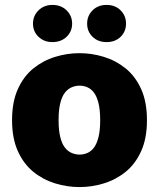

<svg xmlns="http://www.w3.org/2000/svg" viewBox="-20 -748 645 780"><path d="M303 12Q253 12 204 -3Q155 -18 115.5 -50Q76 -82 52.5 -134Q29 -186 29 -260Q29 -334 52.5 -386Q76 -438 115.5 -470Q155 -502 204 -517Q253 -532 303 -532Q353 -532 402 -517Q451 -502 490.5 -470Q530 -438 553.5 -386Q577 -334 577 -260Q577 -186 553.5 -134Q530 -82 490.5 -50Q451 -18 402 -3Q353 12 303 12ZM303 -120Q320 -120 335 -126.5Q350 -133 361.5 -148Q373 -163 380 -190.5Q387 -218 387 -260Q387 -302 380 -329.5Q373 -357 361.5 -372Q350 -387 335 -393.5Q320 -400 303 -400Q287 -400 271.5 -393.5Q256 -387 244 -372Q232 -357 225 -329.5Q218 -302 218 -260Q218 -218 225 -190.5Q232 -163 244 -148Q256 -133 271.5 -126.5Q287 -120 303 -120ZM193 -577Q159 -577 136.5 -598.5Q114 -620 114 -652Q114 -684 136.5 -706Q159 -728 193 -728Q228 -728 250.5 -706Q273 -684 273 -652Q273 -620 250.5 -598.5Q228 -577 193 -577ZM413 -577Q378 -577 356 -598.5Q334 -620 334 -652Q334 -684 356 -706Q378 -728 413 -728Q448 -728 470 -706Q492 -684 492 -652Q492 -620 470 -598.5Q448 -577 413 -577Z"/></svg>

Font: Murecho Thin ExtraBold
Style: Regular
Weight: 800
Version: Version 1.010